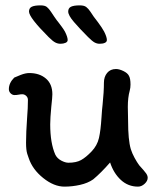

<svg xmlns="http://www.w3.org/2000/svg" viewBox="-20 -691 593 715"><path d="M182 -629Q187 -621 191.5 -615.5Q196 -610 199 -606Q202 -602 209.5 -592Q217 -582 222 -573Q232 -553 232 -542Q232 -535 224 -531.5Q216 -528 205 -528Q195 -528 185.5 -533Q176 -538 161 -553Q88 -626 88 -648Q88 -661 98.5 -666Q109 -671 131 -671Q147 -671 154.5 -665Q162 -659 170 -647Q178 -635 182 -629ZM329 -629 345 -608Q360 -588 368 -573Q378 -553 378 -542Q378 -535 370.5 -531.5Q363 -528 351 -528Q341 -528 332 -533Q323 -538 308 -553Q277 -584 255.5 -609Q234 -634 234 -648Q234 -661 244.5 -666Q255 -671 277 -671Q293 -671 301 -665Q309 -659 317 -647Q325 -635 329 -629ZM13 -359Q13 -382 33 -402Q39 -405 57 -412Q75 -419 89 -419Q127 -419 151 -398.5Q175 -378 175 -340Q175 -329 171 -293Q167 -251 167 -228Q167 -158 186 -115Q193 -101 208 -93Q223 -85 235 -85Q264 -85 282 -95Q300 -105 321 -127Q342 -149 348.5 -177Q355 -205 358 -254Q360 -286 362 -301Q367 -349 367 -383Q367 -405 379 -419.5Q391 -434 412 -434Q424 -434 439.5 -426.5Q455 -419 460 -409Q466 -399 466 -376Q466 -364 463 -353Q456 -328 456 -293L457 -241Q457 -170 467 -136Q472 -120 481 -103.5Q490 -87 498 -76Q518 -54 524 -45.5Q530 -37 530 -29Q530 -17 518.5 -6.5Q507 4 494 4Q457 4 430 -21Q403 -46 390 -86Q356 -47 327 -23Q307 -9 278 -2.5Q249 4 220 4Q181 4 141 -28Q101 -60 87 -102Q86 -104 81.5 -118Q77 -132 77 -160Q77 -197 81 -253Q84 -289 84 -319Q84 -328 77.5 -334Q71 -340 63 -340Q57 -340 49.5 -338.5Q42 -337 34 -337Q26 -337 19.5 -343.5Q13 -350 13 -359Z"/></svg>

Font: Itim
Style: Regular
Weight: 400
Designer: Suppakit Chalermlarp
Version: Version 1.002g